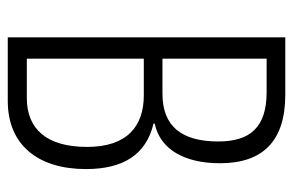

<svg xmlns="http://www.w3.org/2000/svg" viewBox="-150 -604 754 494"><g transform="rotate(90 227.0 -357.0)"><path d="M76 -714V0H240C353 0 415 -78 415 -201C415 -297 378 -356 298 -375V-378C364 -392 400 -454 400 -546C400 -658 341 -714 224 -714ZM131 -398V-666H217C307 -666 344 -624 344 -542C344 -446 304 -398 221 -398ZM131 -350H225C305 -350 358 -307 358 -204C358 -100 312 -49 232 -49H131Z"/></g></svg>

Font: Noto Sans UI Condensed Light
Style: Regular
Weight: 300
Width: 3
Designer: Monotype Design Team
Foundry: Monotype Imaging Inc.
Version: Version 1.901